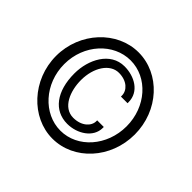

<svg xmlns="http://www.w3.org/2000/svg" viewBox="-117 -559 697 697"><g transform="rotate(45 231.5 -210.5)"><path d="M118 -213C118 -121 161 -65 229 -65C280 -65 331 -97 331 -146V-151H297V-146C297 -122 272 -96 229 -96C176 -96 152 -157 152 -213C152 -277 185 -329 231 -329C273 -329 297 -304 297 -278V-273H331V-278C331 -332 280 -360 229 -360C156 -360 118 -284 118 -213ZM68 -211C68 -312 142 -391 229 -391C317 -391 388 -311 388 -211C388 -111 317 -30 229 -30C142 -30 68 -110 68 -211ZM26 -211C26 -89 120 11 229 11C339 11 430 -88 430 -211C430 -334 339 -432 229 -432C120 -432 26 -333 26 -211Z"/></g></svg>

Font: Armata Saber
Style: Rg
Weight: 400
Designer: Jasper
Foundry: Cannot Into Space Fonts
Version: Version 0.970